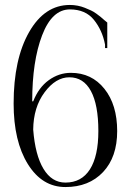

<svg xmlns="http://www.w3.org/2000/svg" viewBox="-20 -747 528 775"><path d="M413 -656V-553H404V-567Q393 -625 359 -667Q325 -709 262 -709Q190 -709 150 -604.5Q110 -500 110 -338H114Q136 -394 177 -423.5Q218 -453 266 -453Q350 -453 401.5 -388.5Q453 -324 453 -218Q453 -113 396 -52.5Q339 8 244 8Q150 8 92.5 -84.5Q35 -177 35 -329Q35 -508 97.5 -617.5Q160 -727 262 -727Q278 -727 293.5 -724Q309 -721 322.5 -715.5Q336 -710 347 -705Q358 -700 369.5 -691.5Q381 -683 386.5 -678.5Q392 -674 401.5 -665.5Q411 -657 413 -656ZM377 -218Q377 -324 347 -379.5Q317 -435 260 -435Q205 -435 160 -374.5Q115 -314 114 -224Q122 -121 155.5 -65.5Q189 -10 244 -10Q309 -10 343 -63.5Q377 -117 377 -218Z"/></svg>

Font: FoglihtenNo06
Style: Regular
Weight: 500
Designer: gluk (gluksza@wp.pl)
Foundry: gluk (gluksza@wp.pl)
Version: Version 0.76